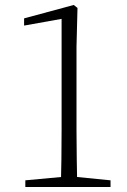

<svg xmlns="http://www.w3.org/2000/svg" viewBox="-20 -753 513 773"><path d="M82 0V-27L233 -41H284L425 -27V0ZM225 0Q228 -114 228 -228V-677L77 -650V-679L277 -733L292 -721L288 -565V-228Q288 -172 289 -114.5Q290 -57 291 0Z"/></svg>

Font: Noto Serif KR ExtraLight
Style: Regular
Weight: 200
Designer: Ryoko NISHIZUKA 西塚涼子 (kana & ideographs); Frank Grießhammer (Latin, Greek & Cyrillic); Wenlong ZHANG 张文龙 (bopomofo); San
Foundry: Adobe
Version: Version 2.002-H1;hotconv 1.1.0;makeotfexe 2.6.0